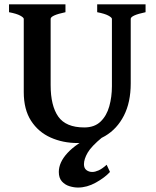

<svg xmlns="http://www.w3.org/2000/svg" viewBox="-20 -635 708 872"><path d="M332.5 14.6Q265.6 14.6 210 -10.3Q154.3 -35.2 121.1 -86.4Q87.9 -137.7 87.9 -216.8V-549.3Q87.9 -555.2 72 -564Q56.2 -572.8 21 -579.6V-615.2H277.3V-579.6Q210 -565.4 210 -549.3V-248.5Q210 -154.8 244.6 -105.5Q279.3 -56.2 362.8 -56.2Q409.2 -56.2 436.8 -82.8Q464.4 -109.4 476.3 -152.1Q488.3 -194.8 488.3 -243.2V-549.3Q488.3 -555.2 472.4 -564Q456.5 -572.8 421.4 -579.6V-615.2H641.1V-579.6Q573.7 -565.4 573.7 -549.3V-255.9Q573.7 -170.4 542.7 -109.9Q511.7 -49.3 457.3 -17.3Q402.8 14.6 332.5 14.6ZM334 216.8Q315.9 216.8 295.7 210.7Q275.4 204.6 261.2 189Q247.1 173.3 247.1 146Q247.1 102.5 286.4 59.8Q325.7 17.1 404.8 -21L444.8 -11.7Q394.5 29.8 377.9 58.8Q361.3 87.9 361.3 110.8Q361.3 128.9 372.6 137.5Q383.8 146 399.4 146Q411.6 146 427.7 138.9Q443.8 131.8 464.4 113.3L479.5 146Q455.6 171.9 415.3 194.3Q375 216.8 334 216.8Z"/></svg>

Font: David Libre
Style: Bold
Weight: 700
Designer: Ismar David, J. Victor Gaultney, Annie Olsen and Meir Sadan
Foundry: Monotype Imaging Inc. & SIL International
Version: Version 1.100; ttfautohint (v1.8.4.7-5d5b)